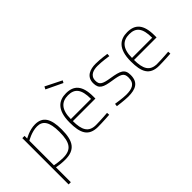

<svg xmlns="http://www.w3.org/2000/svg" viewBox="-78 -1321 2138 2138"><g transform="rotate(-45 990.5 -252.0)"><path d="M287 -477C373 -477 421 -419 421 -258C421 -88 375 -23 246 -23C192 -23 136 -33 114 -37V-424C114 -424 201 -477 287 -477ZM114 229V-5C137 0 192 8 246 8C401 8 458 -72 458 -258C458 -428 409 -509 287 -509C196 -509 114 -458 114 -458V-500H79V229Z M644 -702 837 -610 852 -637 660 -733ZM611 -268C611 -420 676 -478 776 -478C880 -478 929 -421 929 -268H611ZM763 -23C647 -23 611 -98 611 -236H966V-269C966 -442 899 -510 776 -510C662 -510 574 -448 574 -250C574 -87 613 7 762 8C835 8 947 0 947 0L945 -32C945 -32 833 -23 763 -23Z M1412 -494C1412 -494 1317 -509 1240 -509C1159 -509 1069 -481 1069 -375C1069 -282 1121 -263 1238 -245C1357 -227 1393 -213 1393 -141C1393 -45 1332 -23 1238 -23C1187 -23 1079 -40 1079 -40L1075 -7C1075 -7 1183 8 1240 8C1358 8 1430 -27 1430 -144C1430 -238 1379 -257 1248 -278C1133 -296 1106 -315 1106 -377C1106 -458 1176 -477 1240 -477C1308 -477 1410 -461 1410 -461L1412 -494Z M1574 -268C1574 -420 1639 -477 1739 -477C1843 -477 1892 -421 1892 -268H1574ZM1726 -23C1610 -23 1574 -98 1574 -236H1929V-269C1929 -442 1862 -509 1739 -509C1625 -509 1537 -448 1537 -250C1537 -87 1576 7 1725 8C1798 8 1910 0 1910 0L1908 -32C1908 -32 1796 -23 1726 -23Z"/></g></svg>

Font: RazerF5 Thin
Style: Regular
Weight: 250
Foundry: Razer Inc.
Version: Version 2